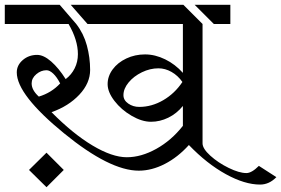

<svg xmlns="http://www.w3.org/2000/svg" viewBox="-34 -709 1173 801"><path d="M811 -609V-111Q811 -89 843.5 -59.5Q876 -30 920 -8.5Q964 13 994 13Q1016 13 1046 -17L1119 30Q1089 61 1051 61Q987 61 908 17.5Q829 -26 754 -104Q708 -53 653.5 -25Q599 3 545 3Q424 3 233 -153Q136 -232 86 -296Q36 -360 36 -407Q36 -437 61 -458.5Q86 -480 121 -480Q148 -480 179.5 -452.5Q211 -425 240 -379Q264 -397 277.5 -424Q291 -451 291 -483Q291 -542 252 -609H-14V-689H215L284 -609Q315 -569 328.5 -519Q342 -469 342 -417Q342 -362 297 -314Q252 -266 181 -241Q270 -151 352 -102Q434 -53 495 -53Q555 -53 618 -88Q681 -123 729 -184V-267Q703 -235 668 -218Q633 -201 596 -201Q558 -201 515 -226Q472 -251 443.5 -288Q415 -325 415 -358Q415 -391 436 -419.5Q457 -448 493 -465Q529 -482 571 -482Q613 -482 655 -461.5Q697 -441 729 -405V-609H331L261 -689H731ZM927 -609H858L778 -689H927ZM481 -312Q481 -291 501 -277Q521 -263 547 -263Q599 -263 647 -291Q695 -319 727 -367Q708 -394 681.5 -409Q655 -424 627 -424Q592 -424 558 -407.5Q524 -391 502.5 -365Q481 -339 481 -312ZM98 -361Q98 -333 128 -306Q181 -322 217 -361Q203 -388 188 -402Q173 -416 160 -416Q137 -416 117.5 -399.5Q98 -383 98 -361ZM160 -72 232 0 160 72 87 0Z"/></svg>

Font: Amita
Style: Regular
Weight: 400
Designer: Eduardo Rodriguez Tunni, Modular Infotech, Brian J. Bonislawsky
Foundry: Eduardo Rodriguez Tunni, Modular Infotech, Brian J. Bonislawsky
Version: Version 1.004